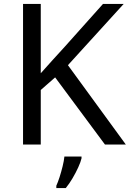

<svg xmlns="http://www.w3.org/2000/svg" viewBox="-20 -734 659 975"><path d="M619 0H513L260 -341L187 -277V0H97V-714H187V-362Q217 -396 248 -430Q279 -464 310 -498L503 -714H608L325 -403ZM394 70Q390 88 377.5 115.5Q365 143 348.5 171Q332 199 314 221H266V209Q274 192 282.5 165.5Q291 139 298 110.5Q305 82 307 61H394Z"/></svg>

Font: Noto Sans Hanifi Rohingya
Style: Regular
Weight: 400
Designer: Monotype Design Team and DaltonMaag
Foundry: Google LLC
Version: Version 2.101